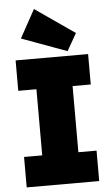

<svg xmlns="http://www.w3.org/2000/svg" viewBox="-63 -1018 610 1059"><g transform="rotate(-5 241.5 -488.5)"><path d="M41 0V-168.5H141.6V-534.7H41V-703.1H442.4V-534.7H341.8V-168.5H442.4V0ZM331.1 -729 80.6 -820.8 166.5 -976.6 385.7 -824.7Z"/></g></svg>

Font: Schibsted Grotesk Black
Style: Regular
Weight: 900
Designer: Bakken & Baeck AS, Henrik Kongsvoll
Foundry: Schibsted ASA
Version: Version 1.100;gftools[0.9.25]